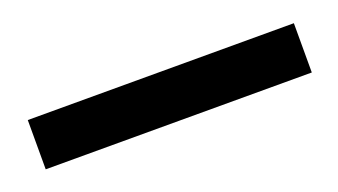

<svg xmlns="http://www.w3.org/2000/svg" viewBox="-26 98 419 238"><g transform="rotate(-20 184.0 217.5)"><path d="M360 185V250H9V185Z"/></g></svg>

Font: Mukta Mahee Medium
Style: Regular
Weight: 500
Designer: Shuchita Grover, Noopur Datye, Girish Dalvi, Yashodeep Gholap
Foundry: Ek Type
Version: Version 2.538;PS 1.000;hotconv 16.6.51;makeotf.lib2.5.65220;